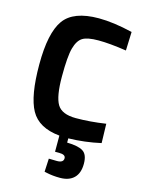

<svg xmlns="http://www.w3.org/2000/svg" viewBox="-136 -771 815 1091"><g transform="rotate(15 271.5 -225.5)"><path d="M315 37Q379 38 408.5 56Q438 74 438 129Q438 184 409 212.5Q380 241 327 241Q284 241 248 233L234 230L238 152Q269 153 286 153Q324 153 324 127Q324 105 286 105H262V10Q138 -2 92.5 -84Q47 -166 47 -351.5Q47 -537 102.5 -614.5Q158 -692 307 -692Q393 -692 506 -665L502 -555Q403 -570 337.5 -570Q272 -570 244 -552.5Q216 -535 202.5 -486Q189 -437 189 -319Q189 -201 216.5 -155.5Q244 -110 326.5 -110Q409 -110 502 -124L505 -11Q411 10 315 12Z"/></g></svg>

Font: Titillium Web[RUS by Daymarius]
Style: Bold
Weight: 700
Designer: Cyrillization by Daymarius
Foundry: Cyrillization by Daymarius
Version: Version 1.002 September 11, 2018